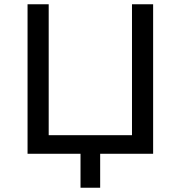

<svg xmlns="http://www.w3.org/2000/svg" viewBox="-20 -720 847 899"><path d="M697 0H449V159H357V0H109V-700H208V-87H598V-700H697Z"/></svg>

Font: CMG Sans Medium
Style: Regular
Weight: 500
Designer: Julieta Ulanovsky
Foundry: Julieta Ulanovsky
Version: Version 7.200